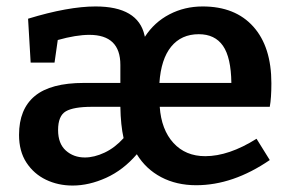

<svg xmlns="http://www.w3.org/2000/svg" viewBox="-20 -563 901 595"><path d="M75 -369 67 -505Q129 -524 181.5 -533.5Q234 -543 276 -543Q408 -543 428 -453L429 -449Q458 -494 505 -518.5Q552 -543 608 -543Q709 -543 765 -480.5Q821 -418 821 -305Q821 -259 816 -232H475Q480 -161 517.5 -120Q555 -79 616 -79Q689 -79 775 -133L816 -67Q702 11 588 11Q527 11 479.5 -14Q432 -39 404 -85Q362 -36 309 -12Q256 12 205 12Q160 12 122.5 -6Q85 -24 62 -59Q39 -94 39 -145Q39 -225 88 -265.5Q137 -306 240 -306H353V-362Q353 -455 257 -455Q216 -455 159 -439L149 -369ZM596 -457Q542 -457 510.5 -418.5Q479 -380 474 -306H697Q696 -385 671 -421Q646 -457 596 -457ZM243 -75Q272 -75 304 -90Q336 -105 363 -135Q354 -175 353 -232H265Q208 -232 184 -218Q160 -204 160 -160Q160 -118 184 -96.5Q208 -75 243 -75Z"/></svg>

Font: Bitter SemiBold
Style: Regular
Weight: 600
Designer: Sol Matas, and Bitter project Authors
Foundry: Sol Matas
Version: Version 2.001